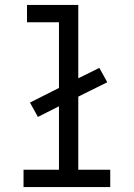

<svg xmlns="http://www.w3.org/2000/svg" viewBox="-20 -755 540 775"><path d="M75 0V-70H218V-326L133 -283L101 -341L218 -400V-665H89V-735H296V-439L381 -481L413 -423L296 -365V-70H425V0Z"/></svg>

Font: Iosevka NFM
Style: Regular
Weight: 400
Monospace: yes
Designer: Belleve Invis
Foundry: Belleve Invis
Version: Version 29.0.4; ttfautohint (v1.8.4);Nerd Fonts 3.3.0